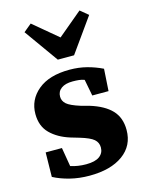

<svg xmlns="http://www.w3.org/2000/svg" viewBox="-119 -848 713 935"><g transform="rotate(-15 238.0 -380.0)"><path d="M215 15Q163 15 117 3.5Q71 -8 35 -27L37 -150H119L135 -55Q171 -43 213 -43Q259 -43 281 -59.5Q303 -76 303 -104Q303 -129 284.5 -145Q266 -161 216 -176L172 -189Q111 -208 74 -245Q37 -282 37 -343Q37 -415 93.5 -462Q150 -509 253 -509Q299 -509 339.5 -498.5Q380 -488 417 -470L410 -359H328L312 -442Q299 -447 284.5 -448.5Q270 -450 253 -450Q216 -450 195.5 -435Q175 -420 175 -394Q175 -372 192.5 -356.5Q210 -341 261 -325L302 -314Q374 -292 410 -254Q446 -216 446 -154Q446 -75 384 -30Q322 15 215 15ZM129 -775 252 -672 375 -775 415 -742 293 -571H211L89 -742Z"/></g></svg>

Font: Source Serif 4 SmText
Style: Bold
Weight: 700
Designer: Frank Grießhammer
Foundry: Adobe
Version: Version 4.005;hotconv 1.1.0;makeotfexe 2.6.0